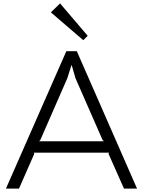

<svg xmlns="http://www.w3.org/2000/svg" viewBox="-20 -1112 843 1132"><path d="M497 -901 471 -875 280 -1039 334 -1092ZM788 0H711L620 -205L623 -212H180L182 -205L92 0H15L371 -810H433ZM593 -279 585 -286 425 -651 403 -727H401L377 -651L217 -285L210 -279Z"/></svg>

Font: TypoPRO Sinkin Sans
Style: 300 Light
Weight: 300
Designer: Keith Bates
Foundry: K-Type
Version: Sinkin Sans (version 1.0)  by Keith Bates   •   © 2014   www